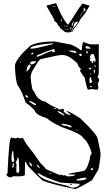

<svg xmlns="http://www.w3.org/2000/svg" viewBox="-20 -1199 685 1233"><path d="M332 -932.6 422.9 -915Q445.3 -915 500 -876H504.9Q508.8 -928.7 515.6 -928.7Q554.7 -914.1 563.5 -914.1H591.8L612.3 -915L616.2 -912.1L614.3 -903.3V-730.5Q614.3 -714.8 605.5 -705.1Q616.2 -695.3 616.2 -684.6Q616.2 -674.8 607.4 -661.1L611.3 -638.7Q611.3 -623 602.5 -623L568.4 -627H566.4L547.9 -623H545.9Q540 -623 527.3 -681.6Q527.3 -700.2 511.7 -715.8Q493.2 -742.2 493.2 -750L502 -752.9V-754.9Q481.4 -770.5 477.5 -791Q422.9 -845.7 381.8 -845.7H373Q356.4 -845.7 238.3 -818.4Q229.5 -813.5 202.1 -766.6Q176.8 -731.4 176.8 -702.1Q184.6 -614.3 197.3 -614.3Q215.8 -569.3 240.2 -558.6Q244.1 -550.8 272.5 -545.9Q292 -528.3 352.5 -502Q352.5 -497.1 366.2 -495.1L381.8 -500Q392.6 -498 392.6 -495.1V-493.2L388.7 -488.3V-484.4Q405.3 -460.9 434.6 -460.9V-462.9L407.2 -484.4V-486.3Q422.9 -486.3 496.1 -438.5Q607.4 -333 607.4 -305.7Q626 -226.6 626 -203.1Q614.3 -98.6 604.5 -98.6L571.3 -42Q477.5 14.6 460.9 14.6Q307.6 -16.6 253.9 -39.1Q147.5 -137.7 147.5 -156.2L142.6 -160.2L140.6 -158.2V-151.4L139.6 -76.2Q139.6 -66.4 91.8 -66.4L67.4 -67.4L46.9 -59.6Q35.2 -59.6 21.5 -74.2V-76.2L28.3 -86.9Q38.1 -315.4 51.8 -315.4H53.7L78.1 -310.5H79.1Q85.9 -310.5 92.8 -315.4L110.4 -310.5L120.1 -313.5H124Q128.9 -312.5 149.4 -274.4Q201.2 -210 242.2 -148.4Q247.1 -148.4 276.4 -112.3L359.4 -76.2H383.8V-71.3H386.7L392.6 -74.2H395.5Q406.2 -66.4 416 -66.4H424.8Q461.9 -69.3 461.9 -76.2L460.9 -78.1H434.6L418 -80.1V-81.1Q419.9 -85 513.7 -100.6Q536.1 -100.6 556.6 -175.8Q556.6 -201.2 568.4 -210.9V-217.8Q546.9 -288.1 516.6 -310.5Q501 -339.8 392.6 -377Q326.2 -402.3 279.3 -440.4Q216.8 -459 206.1 -483.4Q195.3 -502.9 144.5 -541Q120.1 -616.2 89.8 -657.2Q76.2 -712.9 76.2 -782.2Q86.9 -826.2 173.8 -905.3Q222.7 -932.6 332 -932.6ZM173.8 -886.7H190.4Q203.1 -886.7 290 -908.2Q322.3 -915 322.3 -918.9L317.4 -920.9Q173.8 -909.2 173.8 -886.7ZM532.2 -903.3 529.3 -898.4V-893.6Q531.2 -886.7 541 -886.7H563.5V-887.7Q549.8 -903.3 532.2 -903.3ZM214.8 -835H217.8Q229.5 -835 281.2 -860.4L317.4 -874V-873L313.5 -864.3H324.2L332 -866.2V-871.1L329.1 -876V-884.8H327.1Q265.6 -865.2 236.3 -850.6Q214.8 -845.7 214.8 -835ZM419.9 -874Q419.9 -869.1 460.9 -859.4H467.8L470.7 -862.3V-864.3Q465.8 -874 443.4 -874ZM534.2 -867.2V-864.3L536.1 -855.5H539.1L543.9 -860.4V-866.2L539.1 -871.1H537.1ZM180.7 -853.5V-852.5Q180.7 -848.6 185.5 -848.6Q192.4 -850.6 195.3 -857.4V-860.4Q182.6 -860.4 180.7 -853.5ZM488.3 -845.7 495.1 -839.8H502L504.9 -843.8V-848.6Q504.9 -851.6 495.1 -855.5Q488.3 -853.5 488.3 -845.7ZM557.6 -828.1 561.5 -825.2V-823.2L556.6 -816.4V-812.5Q556.6 -809.6 566.4 -805.7Q570.3 -794.9 575.2 -793.9H580.1V-797.9L577.1 -802.7V-807.6H582L588.9 -802.7H591.8L593.8 -811.5V-814.5Q584 -852.5 578.1 -852.5H571.3Q557.6 -845.7 557.6 -828.1ZM171.9 -793.9 180.7 -785.2H183.6Q197.3 -787.1 212.9 -802.7L209 -805.7H194.3Q178.7 -805.7 171.9 -793.9ZM108.4 -800.8V-798.8H115.2V-804.7H112.3ZM149.4 -741.2V-739.3H151.4Q176.8 -760.7 176.8 -780.3L171.9 -784.2Q156.2 -784.2 149.4 -741.2ZM585 -780.3V-777.3Q588.9 -769.5 593.8 -768.6V-773.4L590.8 -780.3ZM573.2 -766.6H577.1V-770.5ZM550.8 -759.8V-757.8L556.6 -752.9H561.5L566.4 -757.8V-759.8L561.5 -764.6H556.6ZM582 -746.1V-736.3L584 -727.5H586.9L590.8 -751H586.9ZM556.6 -727.5V-723.6L559.6 -720.7H563.5V-723.6L559.6 -727.5ZM554.7 -691.4V-668.9L557.6 -666H559.6Q569.3 -666 571.3 -674.8Q564.5 -690.4 564.5 -703.1H561.5Q554.7 -700.2 554.7 -691.4ZM557.6 -643.6 563.5 -638.7H568.4L570.3 -643.6L564.5 -647.5H561.5ZM144.5 -588.9V-579.1L149.4 -573.2H160.2V-579.1Q150.4 -588.9 144.5 -588.9ZM168 -551.8V-545.9Q196.3 -524.4 206.1 -524.4H210.9V-531.2Q191.4 -543.9 169.9 -551.8ZM327.1 -504.9Q329.1 -500 337.9 -500H342.8V-502L338.9 -504.9ZM352.5 -486.3 349.6 -483.4Q352.5 -475.6 392.6 -456.1V-462.9Q376 -478.5 352.5 -486.3ZM377 -404.3V-397.5Q391.6 -390.6 419.9 -387.7Q420.9 -381.8 429.7 -381.8H440.4V-383.8Q440.4 -395.5 383.8 -404.3ZM470.7 -367.2V-363.3L474.6 -360.4H477.5V-363.3L474.6 -367.2ZM60.5 -228.5Q53.7 -209 53.7 -176.8L57.6 -158.2H58.6Q71.3 -158.2 71.3 -169.9Q65.4 -199.2 65.4 -228.5ZM94.7 -189.5Q87.9 -166 81.1 -158.2L85.9 -144.5L85 -108.4V-100.6Q85.9 -89.8 89.8 -89.8H98.6L103.5 -94.7V-100.6Q103.5 -189.5 94.7 -189.5ZM168 -155.3V-151.4Q173.8 -130.9 187.5 -130.9V-132.8Q178.7 -155.3 169.9 -155.3ZM58.6 -124 60.5 -122.1H62.5Q68.4 -122.1 69.3 -149.4L67.4 -151.4H65.4Q61.5 -151.4 58.6 -124ZM214.8 -142.6V-141.6Q223.6 -121.1 235.4 -121.1V-124Q226.6 -136.7 217.8 -142.6ZM561.5 -112.3 566.4 -107.4H573.2L578.1 -112.3V-115.2L575.2 -119.1H568.4ZM296.9 -87.9V-86.9Q297.9 -80.1 306.6 -80.1V-81.1Q304.7 -87.9 296.9 -87.9ZM221.7 -86.9V-85Q237.3 -56.6 290 -39.1Q338.9 -21.5 416 -4.9Q431.6 4.9 445.3 5.9H457Q491.2 -2 491.2 -16.6V-18.6L368.2 -26.4Q262.7 -61.5 231.4 -85ZM470.7 -45.9V-43.9L474.6 -40H481.4Q530.3 -40 536.1 -53.7L530.3 -57.6H522.5Q504.9 -57.6 470.7 -45.9ZM429.7 -18.6H431.6Q441.4 -16.6 441.4 -12.7V-11.7H438.5L429.7 -12.7ZM339.8 -1178.7Q372.1 -1102.5 383.8 -1086.9Q411.1 -1037.1 418.9 -1042Q423.8 -1047.9 435.5 -1065.9Q447.3 -1084 467.3 -1116.2Q487.3 -1148.4 508.8 -1175.8L555.7 -1163.1L532.2 -1122.1Q528.3 -1113.3 497.1 -1077.1L483.4 -1050.8Q450.2 -1005.9 449.2 -1005.9Q448.2 -1005.9 448.2 -1002.9V-1001H449.2Q449.2 -996.1 436.5 -995.1L426.8 -991.2Q407.2 -989.3 396.5 -994.1Q383.8 -1005.9 367.2 -1017.6Q361.3 -1032.2 356.4 -1032.2Q353.5 -1034.2 348.6 -1047.9Q335 -1060.5 327.1 -1067.4Q327.1 -1069.3 330.1 -1071.3L321.3 -1085Q314.5 -1102.5 310.5 -1104.5L277.3 -1163.1ZM450.2 -1018.6H452.1Q454.1 -1018.6 480.5 -1055.7L481.4 -1059.6H480.5Q462.9 -1060.5 456.1 -1044.9Q450.2 -1023.4 450.2 -1018.6ZM519.5 -1128.9V-1127H520.5Q523.4 -1127.9 527.3 -1133.8Q528.3 -1134.8 533.2 -1134.8L534.2 -1135.7L523.4 -1141.6L521.5 -1142.6V-1143.6L524.4 -1144.5Q524.4 -1147.5 520.5 -1149.4Q513.7 -1149.4 519.5 -1128.9ZM453.1 -1062.5Q435.5 -1040 442.4 -1029.3H443.4Q450.2 -1050.8 453.1 -1058.6Q456.1 -1060.5 456.1 -1061.5V-1062.5ZM372.1 -1078.1V-1077.1Q368.2 -1055.7 373 -1055.7Q377.9 -1078.1 373 -1078.1ZM448.2 -1017.6 436.5 -1002.9V-1002Q446.3 -1002 449.2 -1013.7Q450.2 -1013.7 450.2 -1017.6ZM426.8 -1018.6Q428.7 -1013.7 434.6 -1013.7Q440.4 -1018.6 440.4 -1021.5V-1022.5H439.5Q437.5 -1021.5 426.8 -1019.5ZM398.4 -1013.7Q404.3 -1008.8 423.8 -1009.8V-1010.7Q406.2 -1013.7 400.4 -1013.7ZM314.5 -1158.2Q314.5 -1157.2 322.3 -1157.2H339.8V-1158.2Q331.1 -1160.2 325.2 -1160.2H319.3Q314.5 -1160.2 314.5 -1158.2ZM403.3 -1035.2Q403.3 -1032.2 410.2 -1027.3H411.1L416 -1031.2Q410.2 -1031.2 404.3 -1035.2ZM510.7 -1119.1V-1118.2H512.7Q515.6 -1118.2 517.6 -1126V-1127L516.6 -1127.9Q513.7 -1127.9 510.7 -1119.1ZM501 -1106.4V-1104.5H502.9Q507.8 -1107.4 507.8 -1110.4V-1112.3H506.8Q501 -1110.4 501 -1106.4ZM389.6 -1035.2V-1034.2Q389.6 -1031.2 398.4 -1028.3L399.4 -1029.3Q397.5 -1032.2 390.6 -1035.2ZM494.1 -1092.8Q499 -1095.7 501 -1099.6V-1100.6Q495.1 -1100.6 494.1 -1092.8ZM394.5 -1008.8 396.5 -1005.9H398.4V-1007.8L395.5 -1008.8ZM327.1 -1104.5Q327.1 -1100.6 330.1 -1100.6Q329.1 -1104.5 327.1 -1104.5ZM318.4 -1138.7 317.4 -1137.7Q325.2 -1134.8 319.3 -1138.7ZM489.3 -1086.9H493.2V-1088.9H492.2Z"/></svg>

Font: Love Ya Like A Sister
Style: Regular
Weight: 400
Designer: Kimberly Geswein
Foundry: Kimberly Geswein
Version: Version 1.002 2007